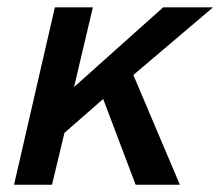

<svg xmlns="http://www.w3.org/2000/svg" viewBox="-20 -508 606 528"><path d="M18.6 0 130.9 -487.8H235.4L183.6 -268.6L428.7 -487.8H565.9L346.7 -301.8L474.6 0H353L263.7 -235.8L157.2 -142.6L123 0Z"/></svg>

Font: Acari Sans SemiBold
Style: Italic
Weight: 600
Italic angle: -13°
Designer: Alfredo Marco Pradil and Stefan Peev
Foundry: Hanken Design Co.
Version: Version 1.045;January 11, 2019;FontCreator 11.5.0.2425 64-bi